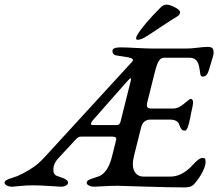

<svg xmlns="http://www.w3.org/2000/svg" viewBox="-23 -810 949 835"><path d="M575 -637Q569 -637 569 -643Q569 -650 574 -658Q601 -703 675 -777Q688 -790 702 -790Q714 -790 737 -778.5Q760 -767 760 -757Q760 -746 747 -738Q724 -725 674.5 -691.5Q625 -658 604 -646Q588 -637 575 -637ZM501 -280 546 -460Q549 -472 543 -469Q539 -466 528 -454L379 -285Q373 -278 373 -272Q373 -266 379 -266H487Q496 -266 501 -280ZM482 -569Q466 -572 466 -588Q466 -604 501 -604Q521 -604 568.5 -601.5Q616 -599 634 -599H790Q808 -599 836 -602.5Q864 -606 880 -606Q895 -606 900.5 -600.5Q906 -595 906 -580Q906 -574 902 -560Q898 -546 892.5 -529Q887 -512 886 -507Q878 -477 860 -477Q852 -477 850 -481.5Q848 -486 846 -503Q845 -506 845 -508Q841 -538 830 -548.5Q819 -559 800 -559H692Q678 -559 669 -547Q660 -535 650 -495L620 -375Q614 -355 616.5 -346.5Q619 -338 635 -338H731Q753 -338 777.5 -359Q802 -380 805 -380Q822 -380 814 -345Q812 -338 809 -322Q806 -306 803.5 -294Q801 -282 797.5 -269Q794 -256 790 -249Q786 -242 782 -242Q771 -242 766.5 -247.5Q762 -253 756 -269Q749 -290 714 -290H632Q600 -290 591 -257L560 -133Q549 -89 561.5 -65.5Q574 -42 602 -42H718Q758 -42 796 -74Q803 -79 815.5 -93Q828 -107 838.5 -115Q849 -123 858 -123Q867 -123 869 -119.5Q871 -116 871 -105Q871 -87 856 -59Q841 -31 820 -8Q808 5 781 5Q714 5 607 1.5Q500 -2 490 -2Q462 -2 426 0Q390 2 387 2Q374 2 364 -3Q354 -8 354 -15Q354 -22 361.5 -26.5Q369 -31 385.5 -36Q402 -41 409 -44Q447 -61 464 -129L482 -201Q484 -209 479.5 -212.5Q475 -216 464 -216H330Q317 -216 306 -203L229 -120Q210 -99 209 -75Q208 -51 225 -45Q229 -44 236 -41Q243 -38 246.5 -37Q250 -36 255 -34Q260 -32 262.5 -30Q265 -28 268 -25.5Q271 -23 272 -20.5Q273 -18 273 -15Q273 -8 263.5 -3Q254 2 242 2Q240 2 194 -1Q148 -4 119 -4Q92 -4 63 -1Q34 2 30 2Q17 2 7 -3Q-3 -8 -3 -15Q-3 -22 4.5 -26.5Q12 -31 28.5 -36Q45 -41 52 -44Q109 -70 142 -98Q159 -113 176 -132L552 -542Q564 -555 533 -561Q526 -562 508 -565Q491 -567 482 -569Z"/></svg>

Font: EB Garamond 08
Style: Italic
Weight: 400
Italic angle: -14°
Version: Version 0.016